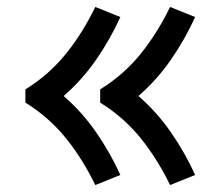

<svg xmlns="http://www.w3.org/2000/svg" viewBox="-20 -616 640 552"><path d="M469 -84Q452 -119 431 -153Q410 -187 385.5 -217.5Q361 -248 331.5 -274Q302 -300 268 -321V-359Q302 -380 331.5 -406Q361 -432 385.5 -462.5Q410 -493 431 -527Q452 -561 469 -596L541 -567Q512 -503 471.5 -444.5Q431 -386 378 -340Q431 -294 471.5 -235.5Q512 -177 541 -113ZM254 -84Q237 -119 216 -153Q195 -187 170.5 -217.5Q146 -248 116.5 -274Q87 -300 53 -321V-359Q87 -380 116.5 -406Q146 -432 170.5 -462.5Q195 -493 216 -527Q237 -561 254 -596L326 -567Q297 -503 256.5 -444.5Q216 -386 163 -340Q216 -294 256.5 -235.5Q297 -177 326 -113Z"/></svg>

Font: Iosevka Medium Extended
Style: Regular
Weight: 500
Width: 7
Monospace: yes
Designer: Belleve Invis
Foundry: Belleve Invis
Version: Version 32.5.0; ttfautohint (v1.8.4)